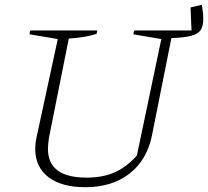

<svg xmlns="http://www.w3.org/2000/svg" viewBox="-20 -772 868 801"><path d="M336 9Q237 9 182 -33Q127 -75 127 -151Q127 -160 128 -171Q129 -182 132 -197L221 -609L103 -629L106 -645H386L383 -631Q340 -616 267 -611L184 -196Q182 -181 181 -170Q180 -159 180 -151Q180 -31 341 -31Q409 -31 458.5 -53Q508 -75 551 -123L653 -609L536 -629L540 -645H779L775 -741L822 -752Q825 -735 826.5 -720.5Q828 -706 828 -693Q828 -663 817 -646.5Q806 -630 777 -622.5Q748 -615 695 -613L614 -207Q593 -104 520 -47.5Q447 9 336 9Z"/></svg>

Font: Piazzolla SC ExtraLight
Style: Italic
Weight: 200
Italic angle: -11.3°
Designer: Juan Pablo del Peral
Foundry: Huerta Tipografica
Version: Version 1.330